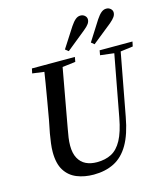

<svg xmlns="http://www.w3.org/2000/svg" viewBox="-129 -985 960 1101"><g transform="rotate(-15 351.0 -434.5)"><path d="M205 -622 99 -636 105 -664H360L355 -636L241 -622ZM291 16Q236 16 191.5 -2Q147 -20 121.5 -60.5Q96 -101 96 -170Q96 -193 99.5 -220.5Q103 -248 108 -277L123 -353Q133 -411 142 -462Q151 -513 159 -562.5Q167 -612 175 -664H284L214 -277Q209 -251 205.5 -226.5Q202 -202 202 -179Q202 -134 218 -104.5Q234 -75 262 -61.5Q290 -48 327 -48Q377 -48 413.5 -67Q450 -86 475.5 -133Q501 -180 516 -262L591 -664H629L553 -257Q535 -157 500 -97Q465 -37 412.5 -10.5Q360 16 291 16ZM593 -625 502 -636 507 -664H702L696 -636L611 -625ZM316 -720 392 -838Q408 -862 422 -873.5Q436 -885 451 -885Q467 -885 477.5 -875.5Q488 -866 488 -853Q488 -840 479.5 -827.5Q471 -815 450 -798L335 -705ZM470 -720 545 -838Q561 -862 575 -873.5Q589 -885 605 -885Q620 -885 630.5 -875.5Q641 -866 641 -853Q641 -840 632.5 -827.5Q624 -815 604 -798L488 -705Z"/></g></svg>

Font: Source Serif 4 48pt SemiBold
Style: Italic
Weight: 600
Italic angle: -12°
Designer: Frank Grießhammer
Foundry: Adobe Systems Incorporated
Version: Version 4.004;hotconv 1.0.116;makeotfexe 2.5.65601